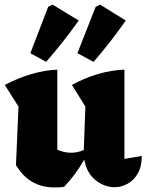

<svg xmlns="http://www.w3.org/2000/svg" viewBox="-20 -810 641 841"><path d="M50 -87 61 -343 1 -438Q120 -500 231 -505V-154Q261 -141 293 -141Q319 -141 347 -153L354 -343L295 -438Q408 -500 525 -505V-114L601 -127Q601 -81 584 -51Q567 -21 539.5 -5.5Q512 10 482 10Q438 10 399 -20.5Q360 -51 349 -111Q311 -44 261 8Q250 10 239 10.5Q228 11 218 11Q108 11 50 -87ZM113 -577 191 -780 210 -790 325 -720Q258 -626 182 -539ZM319 -577 399 -780 418 -790 531 -720Q498 -673 462.5 -627.5Q427 -582 390 -539Z"/></svg>

Font: Piazzolla ExtraBold
Style: Regular
Weight: 800
Designer: Juan Pablo del Peral
Foundry: Huerta Tipografica
Version: Version 1.330